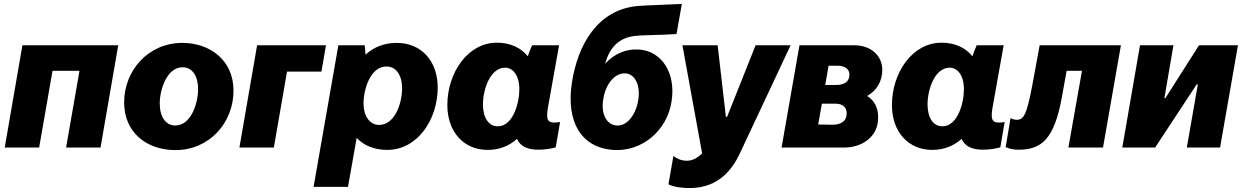

<svg xmlns="http://www.w3.org/2000/svg" viewBox="-20 -750 6316 976"><path d="M4 0H179L247 -390H384L316 0H491L581 -520H94Z M872 13C1045 13 1167 -127 1167 -289C1167 -445 1046 -532 907 -532C734 -532 611 -392 611 -229C611 -76 726 13 872 13ZM871 -112C822 -112 792 -157 792 -224C792 -294 828 -408 908 -408C958 -408 987 -363 987 -297C987 -223 950 -112 871 -112Z M1197 0H1372L1439 -386H1614L1637 -520H1287Z M1574 200H1749L1793 -49C1830 -10 1883 12 1949 12C2101 12 2205 -141 2205 -305C2205 -440 2122 -532 1996 -532C1931 -532 1878 -509 1838 -472C1837 -492 1835 -510 1834 -520H1700ZM1907 -115C1866 -115 1828 -151 1828 -225C1828 -296 1863 -412 1944 -412C1994 -412 2024 -368 2024 -300C2024 -229 1989 -115 1907 -115Z M2717 11C2749 11 2781 6 2805 -1L2827 -130C2818 -128 2808 -127 2798 -127C2762 -127 2756 -145 2765 -201L2822 -520H2685C2678 -506 2670 -484 2663 -464C2628 -507 2575 -533 2506 -533C2357 -533 2254 -379 2254 -216C2254 -80 2337 12 2459 12C2520 12 2569 -9 2608 -44C2624 -8 2658 11 2717 11ZM2548 -406C2585 -406 2620 -370 2620 -296C2620 -225 2587 -108 2511 -108C2463 -108 2435 -152 2435 -220C2435 -292 2470 -406 2548 -406Z M3094 12C3245 24 3373 -89 3394 -236C3416 -379 3344 -490 3230 -498C3162 -503 3103 -477 3056 -426C3077 -502 3120 -556 3204 -567C3253 -573 3341 -571 3419 -577L3446 -730C3375 -726 3284 -724 3227 -720C3016 -704 2916 -519 2887 -329C2857 -131 2934 -1 3094 12ZM3114 -112C3063 -116 3035 -171 3046 -242C3057 -324 3107 -381 3160 -377C3206 -374 3236 -320 3225 -245C3214 -169 3169 -108 3114 -112Z M3486 206C3637 206 3705 104 3738 36L3999 -520H3821L3676 -156H3670L3628 -520H3449L3549 29C3523 57 3495 67 3472 67C3440 67 3420 55 3403 43L3378 187C3406 201 3450 206 3486 206Z M3953 0H4272C4358 0 4444 -51 4444 -152C4444 -204 4424 -240 4388 -262C4439 -291 4465 -340 4465 -395C4465 -463 4412 -520 4321 -520H4044ZM4139 -117 4158 -223H4228C4264 -223 4284 -203 4284 -175C4284 -130 4250 -115 4207 -116ZM4175 -318 4192 -416H4237C4276 -416 4298 -398 4298 -371C4298 -333 4269 -318 4230 -318Z M4977 11C5009 11 5041 6 5065 -1L5087 -130C5078 -128 5068 -127 5058 -127C5022 -127 5016 -145 5025 -201L5082 -520H4945C4938 -506 4930 -484 4923 -464C4888 -507 4835 -533 4766 -533C4617 -533 4514 -379 4514 -216C4514 -80 4597 12 4719 12C4780 12 4829 -9 4868 -44C4884 -8 4918 11 4977 11ZM4808 -406C4845 -406 4880 -370 4880 -296C4880 -225 4847 -108 4771 -108C4723 -108 4695 -152 4695 -220C4695 -292 4730 -406 4808 -406Z M5158 11C5274 11 5338 -42 5377 -251L5402 -390H5480L5411 0H5587L5678 -520H5265L5227 -314C5200 -173 5186 -141 5149 -141C5138 -141 5124 -145 5117 -150L5092 -2C5113 7 5131 11 5158 11Z M5685 0H5852L6063 -321H6069L6013 0H6182L6273 -520H6075L5904 -251H5899L5945 -520H5775Z"/></svg>

Font: Fixel Text 20240404 ExtraBold
Style: Italic
Weight: 800
Width: 4
Italic angle: -10°
Designer: AlfaBravo + MacPaw
Foundry: Kyrylo Tkachov, Marchela Mozhyna, Serhii Makarenko, Maria Weinstein, Zakhar Kryvoshyya
Version: Version 1.211;Glyphs 3.2 (3225)